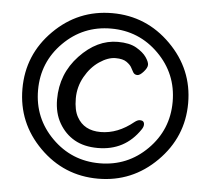

<svg xmlns="http://www.w3.org/2000/svg" viewBox="-51 -739 881 807"><g transform="rotate(5 390.0 -336.0)"><path d="M378.9 -115.2Q320.8 -115.2 280.5 -138.2Q240.2 -161.1 215.6 -203.6Q190.9 -246.1 190.9 -304.2Q190.9 -412.1 263.9 -489.5Q336.9 -566.9 424.8 -566.9Q474.1 -566.9 503.2 -550Q532.2 -533.2 545.7 -513.7Q559.1 -494.1 559.1 -481.9Q559.1 -469.2 543.9 -452.1Q528.8 -435.1 518.1 -435.1Q505.9 -435.1 500 -445.1Q494.1 -455.1 489 -465.1Q483.9 -475.1 468 -486.6Q452.1 -498 420.9 -498Q389.2 -498 353 -473.6Q316.9 -449.2 293 -406.5Q269 -363.8 269 -314.9Q269 -265.1 285.2 -236.8Q314.9 -183.1 384.8 -183.1Q457 -183.1 523.9 -237.8Q536.1 -247.1 545.9 -247.1Q564 -247.1 564 -230Q564 -220.2 556.2 -209Q493.2 -115.2 378.9 -115.2ZM190.9 -134.8Q273.9 -51.8 391.8 -51.8Q509.8 -51.8 592.8 -134.8Q675.8 -217.8 675.8 -335.9Q675.8 -454.1 592.8 -537.1Q509.8 -620.1 391.8 -620.1Q273.9 -620.1 190.9 -537.1Q107.9 -454.1 107.9 -335.9Q107.9 -217.8 190.9 -134.8ZM638.2 -89.8Q535.2 13.2 391.1 13.2Q247.1 13.2 144.5 -89.4Q42 -191.9 42 -335.9Q42 -480 144.5 -582.5Q247.1 -685.1 391.1 -685.1Q535.2 -685.1 638.2 -582Q741.2 -479 741.2 -335.9Q741.2 -192.9 638.2 -89.8Z"/></g></svg>

Font: LXGW WenKai Screen
Style: Regular
Weight: 400
Designer: LXGW / Fontworks Inc.
Foundry: LXGW / Fontworks Inc.
Version: Version 1.510;January 18,2025